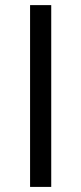

<svg xmlns="http://www.w3.org/2000/svg" viewBox="-20 -734 319 754"><path d="M98.1 0V-713.9H181.2V0Z"/></svg>

Font: f0_46825 
Style: Regular
Weight: 400
Foundry: Ascender Corporation
Version: Version 1.10